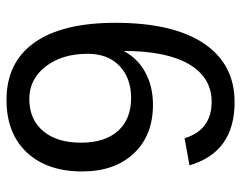

<svg xmlns="http://www.w3.org/2000/svg" viewBox="-96 -642 748 596"><g transform="rotate(90 278.0 -344.0)"><path d="M512.2 -225.1C512.2 -292.2 493.6 -345.5 456.3 -385.3C419 -425 368.7 -444.8 305.2 -444.8C267.7 -444.8 234.5 -437.1 205.6 -421.6C176.6 -406.2 154.1 -383.6 138.2 -354C138.2 -442.5 151.9 -510.2 179.4 -556.9C206.9 -603.6 245.8 -627 295.9 -627C354.2 -627 391.9 -599 409.2 -543L493.2 -558.1C466.1 -651.5 400.7 -698.2 296.9 -698.2C218.1 -698.2 157.4 -666.3 114.7 -602.5C72.1 -538.7 50.8 -447.3 50.8 -328.1C50.8 -218.1 71.3 -134.3 112.3 -76.7C153.3 -19 212.6 9.8 290 9.8C359.4 9.8 413.7 -11.2 453.1 -53.2C492.5 -95.2 512.2 -152.5 512.2 -225.1ZM422.9 -221.2C422.9 -171.4 410.8 -132.2 386.7 -103.8C362.6 -75.3 329.4 -61 287.1 -61C246.1 -61 212.5 -78 186.3 -111.8C160.1 -145.7 147 -189.1 147 -242.2C147 -284.2 159.6 -317.1 184.8 -341.1C210 -365 243.2 -377 284.2 -377C327.8 -377 361.8 -363.4 386.2 -336.4C410.6 -309.4 422.9 -271 422.9 -221.2Z"/></g></svg>

Font: Arimo
Style: Regular
Weight: 400
Designer: Steve Matteson
Foundry: Monotype Imaging Inc.
Version: Version 1.32